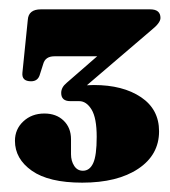

<svg xmlns="http://www.w3.org/2000/svg" viewBox="-20 -720 364 411"><path d="M320.5 -439Q320.5 -388.5 276 -358.8Q231.5 -329 156 -329Q84.5 -329 48.2 -354.5Q12 -380 12 -418.5Q12 -443.5 30 -460.2Q48 -477 75 -477Q100.5 -477 116.2 -461.8Q132 -446.5 132 -422V-390Q132 -375.5 138.8 -365Q145.5 -354.5 157.5 -354.5Q172 -354.5 179.5 -370.8Q187 -387 187 -427Q187 -467.5 176 -485.5Q165 -503.5 149.5 -503.5H130.5Q111 -503.5 111 -521Q111 -533 122.5 -542.5L188 -599.5H96.5Q77 -599.5 72.5 -583L65.5 -561Q61.5 -546 46.5 -546Q26 -546 28 -564.5L39.5 -677.5Q41 -700 67.5 -700H301.5Q323.5 -700 323.5 -681.5Q323.5 -671 304 -655.5L166 -537.5Q173.5 -538 181 -538Q243 -538 281.8 -512Q320.5 -486 320.5 -439Z"/></svg>

Font: Fraunces 144pt Soft Black
Style: Regular
Weight: 900
Version: Version 1.000;[b76b70a41]